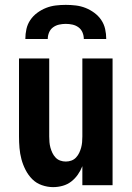

<svg xmlns="http://www.w3.org/2000/svg" viewBox="-20 -760 540 788"><path d="M198 8Q175 8 152 0Q129 -8 112.5 -24.5Q96 -41 85 -62.5Q74 -84 68 -106.5Q62 -129 60 -152.5Q58 -176 58 -200V-520H182V-200Q182 -188 183 -176.5Q184 -165 187 -154Q190 -143 195 -132.5Q200 -122 208 -113.5Q216 -105 227 -101Q238 -97 250 -97Q262 -97 273 -101Q284 -105 292 -113.5Q300 -122 305 -132.5Q310 -143 313 -154Q316 -165 317 -176.5Q318 -188 318 -200V-520H442V0H318V-78Q311 -60 299.5 -43.5Q288 -27 272.5 -15Q257 -3 237.5 2.5Q218 8 198 8ZM84 -600Q84 -621 88.5 -641Q93 -661 104.5 -678Q116 -695 133 -707.5Q150 -720 169 -727.5Q188 -735 208.5 -737.5Q229 -740 250 -740Q271 -740 291.5 -737.5Q312 -735 331 -727.5Q350 -720 367 -707.5Q384 -695 395.5 -678Q407 -661 411.5 -641Q416 -621 416 -600H324Q324 -614 318.5 -627Q313 -640 302 -648Q291 -656 277.5 -659Q264 -662 250 -662Q236 -662 222.5 -659Q209 -656 198 -648Q187 -640 181.5 -627Q176 -614 176 -600Z"/></svg>

Font: Iosevka Curly Extrabold
Style: Regular
Weight: 800
Monospace: yes
Designer: Belleve Invis
Foundry: Belleve Invis
Version: Version 22.1.2; ttfautohint (v1.8.4)